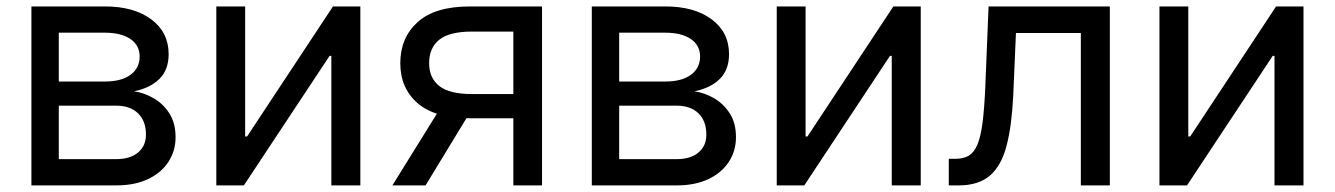

<svg xmlns="http://www.w3.org/2000/svg" viewBox="-20 -562 4047 582"><path d="M75.2 0V-542.5H297.9Q386.2 -542.5 438.7 -503.2Q491.2 -463.9 491.2 -397.9Q491.2 -350.1 462.9 -322.5Q434.6 -294.9 386.2 -285.2Q417.5 -280.8 446.3 -263.9Q475.1 -247.1 493.7 -217.8Q512.2 -188.5 512.2 -146.5Q512.2 -104.5 490.5 -71.3Q468.8 -38.1 428.5 -19Q388.2 0 332 0ZM158.2 -79.6H332Q374.5 -79.6 398.4 -99.6Q422.4 -119.6 422.4 -153.8Q422.4 -195.3 398.4 -218.5Q374.5 -241.7 332 -241.7H158.2ZM158.2 -314.9H298.3Q347.7 -314.9 375.5 -335.2Q403.3 -355.5 403.3 -390.6Q403.3 -424.8 375.2 -443.8Q347.2 -462.9 297.9 -462.9H158.2Z M1072.3 0H984.4V-392.6H979L719.2 0H635.7V-542.5H723.1V-148.4H729L989.3 -542.5H1072.3Z M1623 0H1536.1V-466.3H1411.6Q1341.8 -466.3 1311.3 -441.4Q1280.8 -416.5 1280.8 -370.6Q1280.8 -325.7 1311.5 -301.3Q1342.3 -276.9 1411.1 -276.9H1573.7V-203.6H1405.3Q1298.3 -203.6 1245.8 -249.3Q1193.4 -294.9 1193.4 -370.6Q1193.4 -447.3 1245.8 -494.9Q1298.3 -542.5 1404.8 -542.5H1623ZM1270 0H1169.4L1321.8 -245.6H1419.4Z M1773.9 0V-542.5H1996.6Q2085 -542.5 2137.5 -503.2Q2189.9 -463.9 2189.9 -397.9Q2189.9 -350.1 2161.6 -322.5Q2133.3 -294.9 2085 -285.2Q2116.2 -280.8 2145 -263.9Q2173.8 -247.1 2192.4 -217.8Q2210.9 -188.5 2210.9 -146.5Q2210.9 -104.5 2189.2 -71.3Q2167.5 -38.1 2127.2 -19Q2086.9 0 2030.8 0ZM1856.9 -79.6H2030.8Q2073.2 -79.6 2097.2 -99.6Q2121.1 -119.6 2121.1 -153.8Q2121.1 -195.3 2097.2 -218.5Q2073.2 -241.7 2030.8 -241.7H1856.9ZM1856.9 -314.9H1997.1Q2046.4 -314.9 2074.2 -335.2Q2102.1 -355.5 2102.1 -390.6Q2102.1 -424.8 2074 -443.8Q2045.9 -462.9 1996.6 -462.9H1856.9Z M2771 0H2683.1V-392.6H2677.7L2418 0H2334.5V-542.5H2421.9V-148.4H2427.7L2688 -542.5H2771Z M2856 0V-80.6H2875.5Q2899.9 -80.6 2916 -89.8Q2932.1 -99.1 2942.4 -122.8Q2952.6 -146.5 2958.3 -189.7Q2963.9 -232.9 2966.8 -301.3L2976.6 -542.5H3344.2V0H3256.3V-461.9H3059.6L3051.3 -271Q3046.9 -180.7 3031.2 -120.4Q3015.6 -60.1 2981 -30Q2946.3 0 2885.7 0Z M3931.2 0H3843.3V-392.6H3837.9L3578.1 0H3494.6V-542.5H3582V-148.4H3587.9L3848.1 -542.5H3931.2Z"/></svg>

Font: Inter 16pt
Style: Regular
Weight: 400
Version: Version 4.001;git-66647c0bb